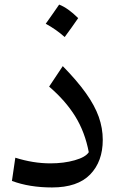

<svg xmlns="http://www.w3.org/2000/svg" viewBox="-20 -806 527 832"><path d="M425.3 -200.2Q425.3 -106 370.6 -49.8Q315.9 6.3 205.6 6.3Q107.4 6.3 31.7 -22L46.4 -122.6Q124 -98.1 198.2 -98.1Q256.8 -98.1 304 -111.6Q351.1 -125 364.7 -146.5Q348.1 -233.9 305.9 -302Q263.7 -370.1 192.9 -430.7L252 -519.5Q314.5 -455.6 352.5 -402.1Q390.6 -348.6 408 -299.6Q425.3 -250.5 425.3 -200.2ZM236.3 -786.1Q274.4 -771.5 318.8 -727.5Q304.7 -707 290.3 -686.8Q275.9 -666.5 260.3 -645.5Q223.1 -678.7 178.2 -703.1Q193.4 -724.6 207.5 -744.6Q221.7 -764.6 236.3 -786.1Z"/></svg>

Font: Pinar Medium
Style: Regular
Weight: 500
Designer: Amin Abedi
Version: Version 3.000